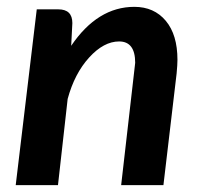

<svg xmlns="http://www.w3.org/2000/svg" viewBox="-20 -541 578 561"><path d="M375 -357.4Q375 -419.9 328.1 -419.9Q283.2 -419.9 240.5 -373Q197.8 -326.2 177.7 -252L149.4 0H25.9L87.4 -513.7H150.4Q191.4 -513.7 191.4 -473.6L188 -407.2Q265.1 -521 372.6 -521Q430.2 -521 464.4 -480.2Q498.5 -439.5 498.5 -366.2Q498.5 -352.5 496.1 -326.7L457.5 0H334Q375 -355 375 -357.4Z"/></svg>

Font: Lato-BoldItalic
Style: Bold Italic
Weight: 700
Italic angle: -7°
Designer: Lukasz Dziedzic
Foundry: tyPoland Lukasz Dziedzic
Version: Version 1.104; Western+Polish opensource